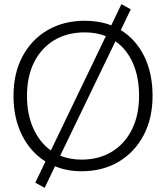

<svg xmlns="http://www.w3.org/2000/svg" viewBox="-20 -890 800 925"><path d="M150 -10 199 -112Q127 -157 86 -239Q45 -321 45 -428Q45 -537 88.5 -618.5Q132 -700 209.5 -745Q287 -790 389 -790Q458 -790 516 -768L565 -870L610 -845L562 -745Q634 -701 674.5 -619.5Q715 -538 715 -428Q715 -320 672 -238.5Q629 -157 552 -111Q475 -65 372 -65Q303 -65 245 -89L195 15ZM372 -121Q457 -121 519.5 -159.5Q582 -198 616 -267Q650 -336 650 -428Q650 -519 620 -586.5Q590 -654 536 -691L270 -140Q317 -121 372 -121ZM225 -165 490 -716Q444 -734 389 -734Q304 -734 241.5 -696.5Q179 -659 144.5 -590.5Q110 -522 110 -428Q110 -339 140.5 -271.5Q171 -204 225 -165Z"/></svg>

Font: Gowun Dodum
Style: Regular
Weight: 400
Designer: Yanghee Ryu
Foundry: Yanghee Ryu
Version: Version 2.000